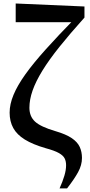

<svg xmlns="http://www.w3.org/2000/svg" viewBox="-20 -845 516 1095"><path d="M319.7 229.5Q337.4 190 347.1 157.4Q356.9 124.7 356.9 97.5Q356.9 75.5 349 59Q341.1 42.4 316.5 28.2Q291.9 14 240.3 0.1Q167 -21.1 121.5 -49.2Q76.1 -77.3 55.5 -115.1Q34.9 -152.9 34.9 -202.3Q34.9 -250.6 57.1 -304Q79.2 -357.4 124.6 -421Q170.1 -484.6 241.2 -563.7Q312.2 -642.9 410.1 -742.6L397.2 -703.3V-718.5L69.5 -718.3V-825.1L461.7 -808V-744.8Q378.7 -652.4 319.1 -577.9Q259.5 -503.4 221.8 -442.1Q184.1 -380.8 165.9 -328.9Q147.7 -277 147.7 -230.5Q147.7 -181.1 179.9 -151.4Q212.2 -121.6 296.4 -97Q356.6 -79.3 389.2 -57.2Q421.8 -35.1 434.6 -7.2Q447.5 20.8 447.5 55.7Q447.5 96.8 425.1 137.3Q402.8 177.8 362.4 229.5Z"/></svg>

Font: Noto Serif HK
Style: Regular
Weight: 200
Designer: Ryoko NISHIZUKA 西塚涼子 (kana & ideographs); Frank Grießhammer (Latin, Greek & Cyrillic); Wenlong ZHANG 张文龙 (bopomofo); San
Foundry: Adobe
Version: Version 2.001;hotconv 1.1.0;makeotfexe 2.6.0